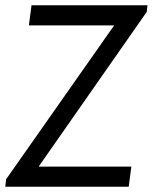

<svg xmlns="http://www.w3.org/2000/svg" viewBox="-31 -704 598 725"><path d="M-8 -27 400 -608H78L88 -684H526L523 -659L115 -75H465L455 1H-11Z"/></svg>

Font: Bellota Text
Style: Bold Italic
Weight: 700
Italic angle: -7.5°
Designer: Kemie Guaida
Foundry: Kemie Guaida
Version: Version 4.001